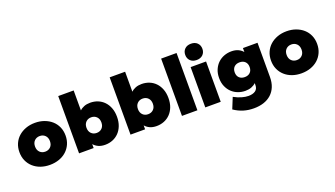

<svg xmlns="http://www.w3.org/2000/svg" viewBox="-74 -1311 3671 2104"><g transform="rotate(-20 1762.0 -259.0)"><path d="M295 10Q236 10 187 -7.5Q138 -25 102 -57.5Q66 -90 46 -135Q26 -180 26 -235Q26 -290 46 -335Q66 -380 102 -412Q138 -444 187 -462Q236 -480 295 -480Q353 -480 402.5 -462Q452 -444 488 -412Q524 -380 544 -335Q564 -290 564 -235Q564 -180 544 -135Q524 -90 488 -57.5Q452 -25 402.5 -7.5Q353 10 295 10ZM295 -144Q333 -144 357.5 -168.5Q382 -193 382 -235Q382 -277 357.5 -301.5Q333 -326 295 -326Q257 -326 232.5 -301.5Q208 -277 208 -235Q208 -193 232.5 -168.5Q257 -144 295 -144Z M939 10Q894 10 861 -5Q828 -20 806 -46V0H636V-668H816V-435Q837 -456 868 -468Q899 -480 939 -480Q986 -480 1027 -463.5Q1068 -447 1098.5 -415.5Q1129 -384 1146.5 -338.5Q1164 -293 1164 -235Q1164 -177 1146.5 -131.5Q1129 -86 1098.5 -54.5Q1068 -23 1027 -6.5Q986 10 939 10ZM895 -144Q933 -144 957.5 -168.5Q982 -193 982 -235Q982 -277 957.5 -301.5Q933 -326 895 -326Q857 -326 832.5 -301.5Q808 -277 808 -235Q808 -193 832.5 -168.5Q857 -144 895 -144Z M1539 10Q1494 10 1461 -5Q1428 -20 1406 -46V0H1236V-668H1416V-435Q1437 -456 1468 -468Q1499 -480 1539 -480Q1586 -480 1627 -463.5Q1668 -447 1698.5 -415.5Q1729 -384 1746.5 -338.5Q1764 -293 1764 -235Q1764 -177 1746.5 -131.5Q1729 -86 1698.5 -54.5Q1668 -23 1627 -6.5Q1586 10 1539 10ZM1495 -144Q1533 -144 1557.5 -168.5Q1582 -193 1582 -235Q1582 -277 1557.5 -301.5Q1533 -326 1495 -326Q1457 -326 1432.5 -301.5Q1408 -277 1408 -235Q1408 -193 1432.5 -168.5Q1457 -144 1495 -144Z M1836 0V-668H2016V0Z M2108 0V-470H2288V0ZM2198 -520Q2152 -520 2125 -546.5Q2098 -573 2098 -615Q2098 -657 2125 -683.5Q2152 -710 2198 -710Q2244 -710 2271 -683.5Q2298 -657 2298 -615Q2298 -573 2271 -546.5Q2244 -520 2198 -520Z M2585 -20Q2541 -20 2500.5 -35Q2460 -50 2429 -79Q2398 -108 2379 -151Q2360 -194 2360 -250Q2360 -306 2379 -349Q2398 -392 2429 -421Q2460 -450 2500.5 -465Q2541 -480 2585 -480Q2630 -480 2663 -465Q2696 -450 2718 -424V-470H2888V-72Q2888 -7 2868 42Q2848 91 2811 124.5Q2774 158 2722.5 175Q2671 192 2608 192Q2543 192 2487 175Q2431 158 2378 122L2430 -6Q2478 20 2520.5 32Q2563 44 2598 44Q2648 44 2678 23Q2708 2 2708 -42V-65Q2687 -44 2656 -32Q2625 -20 2585 -20ZM2629 -164Q2669 -164 2692.5 -187Q2716 -210 2716 -250Q2716 -290 2692.5 -313Q2669 -336 2629 -336Q2589 -336 2565.5 -313Q2542 -290 2542 -250Q2542 -210 2565.5 -187Q2589 -164 2629 -164Z M3229 10Q3170 10 3121 -7.5Q3072 -25 3036 -57.5Q3000 -90 2980 -135Q2960 -180 2960 -235Q2960 -290 2980 -335Q3000 -380 3036 -412Q3072 -444 3121 -462Q3170 -480 3229 -480Q3287 -480 3336.5 -462Q3386 -444 3422 -412Q3458 -380 3478 -335Q3498 -290 3498 -235Q3498 -180 3478 -135Q3458 -90 3422 -57.5Q3386 -25 3336.5 -7.5Q3287 10 3229 10ZM3229 -144Q3267 -144 3291.5 -168.5Q3316 -193 3316 -235Q3316 -277 3291.5 -301.5Q3267 -326 3229 -326Q3191 -326 3166.5 -301.5Q3142 -277 3142 -235Q3142 -193 3166.5 -168.5Q3191 -144 3229 -144Z"/></g></svg>

Font: Celebes Black
Style: Regular
Weight: 900
Designer: Anugrah Pasau
Foundry: Lafontype
Version: Version 1.000; ttfautohint (v1.8.4)